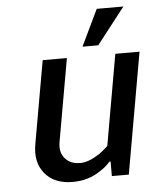

<svg xmlns="http://www.w3.org/2000/svg" viewBox="-51 -735 652 790"><g transform="rotate(-5 275.0 -340.5)"><path d="M306 -541 378 -691H488L371 -541ZM218 10Q142 10 103 -37.5Q64 -85 78 -160L138 -500H238L178 -160Q170 -118 192 -91.5Q214 -65 256 -65Q290 -65 336 -95Q354 -108 372 -125L438 -500H538L450 0H380V-60H375Q358 -40 334 -25Q284 10 218 10Z"/></g></svg>

Font: Scada
Style: Italic
Weight: 400
Italic angle: -10°
Designer: Jovanny Lemonad
Foundry: Jovanny Lemonad
Version: Version 4.100;PS 004.100;hotconv 1.0.88;makeotf.lib2.5.64775